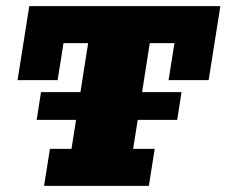

<svg xmlns="http://www.w3.org/2000/svg" viewBox="-20 -603 735 623"><path d="M123 0 142 -120H212L266 -463H186L167 -343H37L75 -583H695L657 -343H527L546 -463H466L412 -120H482L463 0ZM99 -214 113 -304H569L555 -214Z"/></svg>

Font: Rokkitt SemiBold Black
Style: Italic
Weight: 900
Italic angle: -9°
Version: Version 3.103